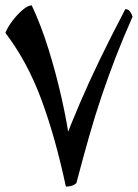

<svg xmlns="http://www.w3.org/2000/svg" viewBox="-20 -687 513 714"><path d="M446 -653Q457 -653 463.5 -644Q470 -635 473 -625Q437 -544 409.5 -472.5Q382 -401 358 -330Q334 -259 311.5 -180Q289 -101 264 -6Q255 2 244 4.5Q233 7 225 7Q186 -176 134 -316.5Q82 -457 0 -565Q9 -587 27 -610.5Q45 -634 64.5 -650.5Q84 -667 98 -667Q132 -595 160 -505.5Q188 -416 209.5 -320.5Q231 -225 243 -134L214 -148Q244 -226 276.5 -302Q309 -378 350 -463Q391 -548 446 -653Z"/></svg>

Font: Ruwudu Medium
Style: Regular
Weight: 500
Designer: Becca Hirsbrunner Spalinger
Foundry: SIL International
Version: Version 3.000